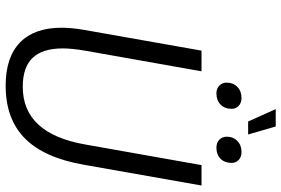

<svg xmlns="http://www.w3.org/2000/svg" viewBox="-182 -828 1019 696"><g transform="rotate(90 328.0 -479.5)"><path d="M80 -193Q80 -229 88 -275L163 -700H238L163 -277Q155 -229 155 -197Q155 -124 189 -88Q223 -52 294 -52Q463 -52 503 -277L578 -700H652L577 -275Q552 -130 481.5 -60Q411 10 290 10Q187 10 133.5 -42Q80 -94 80 -193ZM375 -969H438L467 -869H420ZM279 -791Q279 -815 294.5 -830Q310 -845 335 -845Q352 -845 363 -835Q374 -825 374 -809Q374 -784 358.5 -769Q343 -754 318 -754Q301 -754 290 -764.5Q279 -775 279 -791ZM475 -792Q475 -815 490.5 -830Q506 -845 531 -845Q548 -845 559 -835Q570 -825 570 -809Q570 -784 555 -769Q540 -754 515 -754Q497 -754 486 -764.5Q475 -775 475 -792Z"/></g></svg>

Font: Sarabun Light
Style: Italic
Weight: 300
Italic angle: -10°
Designer: Suppakit Chalermlarp | Katatrad Co.,Ltd.
Foundry: Cadson Demak Co.,Ltd.
Version: Version 1.000; ttfautohint (v1.6)